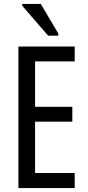

<svg xmlns="http://www.w3.org/2000/svg" viewBox="-20 -949 442 969"><path d="M73 0V-714H357V-639H157V-410H345V-335H157V-76H357V0ZM223 -769 92 -920V-929H186L274 -780V-769Z"/></svg>

Font: Noto Sans ExtraCondensed
Style: Regular
Weight: 400
Width: 2
Designer: Monotype Design Team
Foundry: Monotype Imaging Inc.
Version: Version 2.013